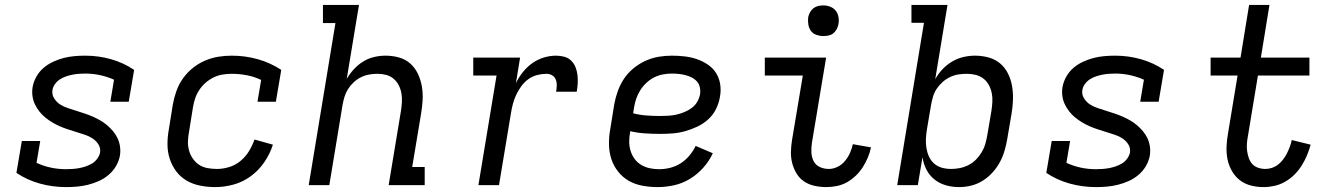

<svg xmlns="http://www.w3.org/2000/svg" viewBox="-20 -755 5440 783"><path d="M250 8Q194 8 142 -6.5Q90 -21 47 -50L69 -180H144L129 -91Q157 -78 187 -71.5Q217 -65 250 -65Q263 -65 276.5 -66Q290 -67 303.5 -69.5Q317 -72 330 -76.5Q343 -81 355 -88Q367 -95 376 -107Q385 -119 388 -132Q391 -151 381.5 -166Q372 -181 357.5 -190.5Q343 -200 326 -205.5Q309 -211 291.5 -216.5Q274 -222 257 -227.5Q240 -233 224 -240Q208 -247 193 -256Q178 -265 164.5 -276Q151 -287 140.5 -300.5Q130 -314 122.5 -329.5Q115 -345 112.5 -363Q110 -381 113 -400Q117 -422 128.5 -442.5Q140 -463 157.5 -478Q175 -493 196.5 -503Q218 -513 239.5 -518.5Q261 -524 283 -526Q305 -528 327 -528Q382 -528 433 -513.5Q484 -499 527 -470L505 -340H430L445 -430Q418 -442 388.5 -448.5Q359 -455 327 -455Q314 -455 301.5 -454Q289 -453 276 -450.5Q263 -448 249.5 -443.5Q236 -439 224.5 -431.5Q213 -424 204.5 -412.5Q196 -401 194 -388Q191 -370 200.5 -354.5Q210 -339 224.5 -329.5Q239 -320 256 -314.5Q273 -309 290 -303.5Q307 -298 324 -292.5Q341 -287 357 -280Q373 -273 388 -264.5Q403 -256 416.5 -244.5Q430 -233 441 -220Q452 -207 459.5 -191Q467 -175 469.5 -157Q472 -139 469 -120Q465 -98 453 -77.5Q441 -57 422.5 -41.5Q404 -26 382.5 -16.5Q361 -7 339 -1.5Q317 4 294.5 6Q272 8 250 8Z M858 8Q826 8 796 2Q766 -4 741 -18.5Q716 -33 698.5 -56.5Q681 -80 672 -108Q663 -136 663 -167Q663 -198 669 -230L685 -330Q690 -357 699.5 -384Q709 -411 726 -435Q743 -459 766 -477.5Q789 -496 815.5 -507.5Q842 -519 869.5 -523.5Q897 -528 925 -528Q980 -528 1031.5 -513.5Q1083 -499 1127 -470L1105 -340H1030L1045 -429Q1018 -442 987.5 -448Q957 -454 925 -454Q907 -454 888 -451Q869 -448 851.5 -439.5Q834 -431 819 -418Q804 -405 793 -388.5Q782 -372 776 -354Q770 -336 767 -318L751 -218Q747 -198 746.5 -178.5Q746 -159 751 -141Q756 -123 766.5 -108Q777 -93 792 -83Q807 -73 826 -69.5Q845 -66 865 -66Q889 -66 914 -73.5Q939 -81 960 -98Q981 -115 995 -138Q1009 -161 1018 -186L1093 -165Q1081 -128 1058.5 -94.5Q1036 -61 1003.5 -37Q971 -13 933 -2.5Q895 8 858 8Z M1239 0 1348 -661H1297V-735H1444L1394 -433Q1406 -454 1423 -472.5Q1440 -491 1461 -504Q1482 -517 1505.5 -522.5Q1529 -528 1552 -528Q1581 -528 1607.5 -520.5Q1634 -513 1653.5 -495.5Q1673 -478 1684.5 -453.5Q1696 -429 1700.5 -402Q1705 -375 1703.5 -347Q1702 -319 1697 -290L1661 -74H1712V0H1565L1615 -302Q1618 -321 1619 -339Q1620 -357 1617 -374.5Q1614 -392 1606 -407.5Q1598 -423 1585 -434Q1572 -445 1555 -449.5Q1538 -454 1519 -454Q1503 -454 1485.5 -451Q1468 -448 1452 -440Q1436 -432 1422.5 -419.5Q1409 -407 1399.5 -392Q1390 -377 1385 -360.5Q1380 -344 1377 -327L1323 0Z M1931 0 2005 -447H1910V-520H2101L2084 -416Q2095 -439 2112 -460.5Q2129 -482 2151 -497.5Q2173 -513 2198 -520.5Q2223 -528 2248 -528Q2265 -528 2281.5 -523.5Q2298 -519 2309.5 -507.5Q2321 -496 2327 -481Q2333 -466 2335 -449.5Q2337 -433 2336 -415.5Q2335 -398 2332 -381H2248Q2250 -393 2250.5 -406Q2251 -419 2246.5 -430.5Q2242 -442 2231.5 -448Q2221 -454 2208 -454Q2190 -454 2170.5 -449Q2151 -444 2134.5 -432Q2118 -420 2106 -403.5Q2094 -387 2085.5 -369Q2077 -351 2072 -332.5Q2067 -314 2064 -295L2015 0Z M2662 8Q2631 8 2600.5 2.5Q2570 -3 2544.5 -17.5Q2519 -32 2500.5 -55.5Q2482 -79 2473 -107Q2464 -135 2463.5 -166.5Q2463 -198 2469 -230L2485 -330Q2490 -357 2499.5 -383.5Q2509 -410 2524.5 -433.5Q2540 -457 2563 -476Q2586 -495 2612.5 -507Q2639 -519 2666 -523.5Q2693 -528 2720 -528Q2746 -528 2772 -525Q2798 -522 2821.5 -514Q2845 -506 2866 -492Q2887 -478 2900 -457.5Q2913 -437 2917 -411.5Q2921 -386 2916 -360Q2912 -335 2900 -310.5Q2888 -286 2868 -268Q2848 -250 2823.5 -238.5Q2799 -227 2774 -220Q2749 -213 2723.5 -211Q2698 -209 2673 -209Q2642 -209 2611 -211Q2580 -213 2550 -220V-218Q2546 -198 2546 -178Q2546 -158 2551.5 -140Q2557 -122 2568 -107Q2579 -92 2595 -82.5Q2611 -73 2629.5 -69Q2648 -65 2668 -65Q2690 -65 2712.5 -70.5Q2735 -76 2755 -88.5Q2775 -101 2791 -120Q2807 -139 2817 -160L2887 -130Q2872 -98 2848 -71Q2824 -44 2793.5 -25.5Q2763 -7 2729 0.5Q2695 8 2662 8ZM2673 -282Q2689 -282 2705.5 -283Q2722 -284 2738 -287.5Q2754 -291 2770 -297.5Q2786 -304 2800.5 -314.5Q2815 -325 2823.5 -340Q2832 -355 2835 -371Q2837 -385 2834 -399Q2831 -413 2822 -423Q2813 -433 2801 -439Q2789 -445 2776 -448.5Q2763 -452 2748.5 -453.5Q2734 -455 2720 -455Q2702 -455 2683.5 -451.5Q2665 -448 2648 -439.5Q2631 -431 2616.5 -417.5Q2602 -404 2591.5 -387.5Q2581 -371 2575 -353.5Q2569 -336 2566 -318L2562 -293Q2589 -286 2617 -284Q2645 -282 2673 -282Z M3350 8Q3326 8 3302.5 3Q3279 -2 3260 -14.5Q3241 -27 3229 -46.5Q3217 -66 3211 -88.5Q3205 -111 3205.5 -135Q3206 -159 3210 -184L3254 -447H3099V-520H3349L3291 -172Q3288 -152 3289 -133Q3290 -114 3298 -98Q3306 -82 3323 -74Q3340 -66 3360 -66Q3378 -66 3395.5 -74.5Q3413 -83 3425.5 -98Q3438 -113 3446 -130.5Q3454 -148 3458 -167L3532 -154Q3528 -134 3519.5 -113.5Q3511 -93 3499 -74Q3487 -55 3470.5 -39Q3454 -23 3434.5 -12Q3415 -1 3393 3.5Q3371 8 3350 8ZM3337 -608Q3323 -608 3309 -613Q3295 -618 3287 -629Q3279 -640 3276.5 -655Q3274 -670 3276 -685Q3278 -695 3283.5 -705Q3289 -715 3297.5 -721.5Q3306 -728 3316.5 -730.5Q3327 -733 3338 -733Q3352 -733 3366 -727.5Q3380 -722 3388.5 -711Q3397 -700 3399.5 -685Q3402 -670 3399 -655Q3397 -645 3391.5 -635Q3386 -625 3377.5 -618.5Q3369 -612 3358.5 -610Q3348 -608 3337 -608Z M3891 8Q3863 8 3837 0.5Q3811 -7 3790.5 -23.5Q3770 -40 3758 -63.5Q3746 -87 3742 -114L3723 0H3639L3748 -662H3697V-735H3844L3794 -432Q3806 -454 3823.5 -472.5Q3841 -491 3863 -504Q3885 -517 3909 -522.5Q3933 -528 3956 -528Q3985 -528 4012 -520.5Q4039 -513 4059 -496Q4079 -479 4091 -454.5Q4103 -430 4107.5 -403Q4112 -376 4111 -347.5Q4110 -319 4105 -290L4088 -190Q4084 -166 4077 -141.5Q4070 -117 4058 -94.5Q4046 -72 4028 -52Q4010 -32 3987.5 -18Q3965 -4 3940.5 2Q3916 8 3891 8ZM3859 -66Q3876 -66 3894 -69.5Q3912 -73 3929 -81.5Q3946 -90 3959.5 -103.5Q3973 -117 3983 -133.5Q3993 -150 3998 -167.5Q4003 -185 4006 -202L4023 -302Q4026 -321 4027 -339.5Q4028 -358 4024.5 -375.5Q4021 -393 4012.5 -408.5Q4004 -424 3990.5 -434.5Q3977 -445 3959.5 -449.5Q3942 -454 3923 -454Q3906 -454 3889 -451.5Q3872 -449 3855 -441Q3838 -433 3824 -420.5Q3810 -408 3800 -393Q3790 -378 3785 -361Q3780 -344 3777 -327L3760 -227Q3757 -208 3756 -189Q3755 -170 3758 -151.5Q3761 -133 3768.5 -116.5Q3776 -100 3789.5 -88Q3803 -76 3821 -71Q3839 -66 3859 -66Z M4450 8Q4394 8 4342 -6.5Q4290 -21 4247 -50L4269 -180H4344L4329 -91Q4357 -78 4387 -71.5Q4417 -65 4450 -65Q4463 -65 4476.5 -66Q4490 -67 4503.5 -69.5Q4517 -72 4530 -76.5Q4543 -81 4555 -88Q4567 -95 4576 -107Q4585 -119 4588 -132Q4591 -151 4581.5 -166Q4572 -181 4557.5 -190.5Q4543 -200 4526 -205.5Q4509 -211 4491.5 -216.5Q4474 -222 4457 -227.5Q4440 -233 4424 -240Q4408 -247 4393 -256Q4378 -265 4364.5 -276Q4351 -287 4340.5 -300.5Q4330 -314 4322.5 -329.5Q4315 -345 4312.5 -363Q4310 -381 4313 -400Q4317 -422 4328.5 -442.5Q4340 -463 4357.5 -478Q4375 -493 4396.5 -503Q4418 -513 4439.5 -518.5Q4461 -524 4483 -526Q4505 -528 4527 -528Q4582 -528 4633 -513.5Q4684 -499 4727 -470L4705 -340H4630L4645 -430Q4618 -442 4588.5 -448.5Q4559 -455 4527 -455Q4514 -455 4501.5 -454Q4489 -453 4476 -450.5Q4463 -448 4449.5 -443.5Q4436 -439 4424.5 -431.5Q4413 -424 4404.5 -412.5Q4396 -401 4394 -388Q4391 -370 4400.5 -354.5Q4410 -339 4424.5 -329.5Q4439 -320 4456 -314.5Q4473 -309 4490 -303.5Q4507 -298 4524 -292.5Q4541 -287 4557 -280Q4573 -273 4588 -264.5Q4603 -256 4616.5 -244.5Q4630 -233 4641 -220Q4652 -207 4659.5 -191Q4667 -175 4669.5 -157Q4672 -139 4669 -120Q4665 -98 4653 -77.5Q4641 -57 4622.5 -41.5Q4604 -26 4582.5 -16.5Q4561 -7 4539 -1.5Q4517 4 4494.5 6Q4472 8 4450 8Z M5133 8Q5106 8 5081 1.5Q5056 -5 5036.5 -20Q5017 -35 5004 -57.5Q4991 -80 4986 -105Q4981 -130 4982 -157Q4983 -184 4988 -211L5027 -447H4917V-520H5039L5074 -735H5157L5122 -520H5320V-447H5110L5069 -199Q5066 -184 5065 -168.5Q5064 -153 5066 -138.5Q5068 -124 5073 -110Q5078 -96 5087 -86Q5096 -76 5110.5 -71Q5125 -66 5140 -66Q5154 -66 5167.5 -70.5Q5181 -75 5192.5 -84Q5204 -93 5213 -105Q5222 -117 5228.5 -130Q5235 -143 5240 -156.5Q5245 -170 5248 -184L5325 -165Q5319 -143 5310 -121.5Q5301 -100 5288.5 -80Q5276 -60 5259 -43Q5242 -26 5221 -14Q5200 -2 5177.5 3Q5155 8 5133 8Z"/></svg>

Font: Iosevka HT Extended
Style: Italic
Weight: 400
Width: 7
Italic angle: -9°
Monospace: yes
Designer: Belleve Invis
Foundry: Belleve Invis
Version: Version 32.3.0; ttfautohint (v1.8.4)